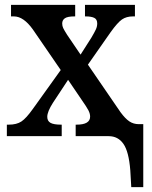

<svg xmlns="http://www.w3.org/2000/svg" viewBox="-20 -556 621 784"><path d="M512 139Q506 63 484 31.5Q462 0 424 0H289V-47H293Q348 -47 348 -80Q348 -92 341 -105.5Q334 -119 313 -149L258 -230L196 -136Q173 -100 173 -79Q173 -62 186 -54.5Q199 -47 229 -47H232V0H8V-47H16Q48 -47 67.5 -60Q87 -73 114 -111L228 -270L114 -436Q76 -489 37 -489H25V-536H287V-489H284Q256 -489 245 -481.5Q234 -474 234 -460Q234 -450 238 -441.5Q242 -433 254 -414L309 -333L353 -402Q366 -424 371.5 -436Q377 -448 377 -460Q377 -477 365 -483Q353 -489 330 -489H327V-536H531V-489H523Q496 -489 478 -476.5Q460 -464 432 -425L339 -292L472 -98Q491 -72 508 -60.5Q525 -49 547 -49H565V208H516Z"/></svg>

Font: Noto Serif NarrowSemiBold
Style: Regular
Weight: 600
Width: 4
Designer: Monotype Design Team
Foundry: Monotype Imaging Inc.
Version: Version 1.001